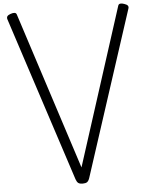

<svg xmlns="http://www.w3.org/2000/svg" viewBox="-82 -1492 1230 1572"><g transform="rotate(-5 532.5 -706.5)"><path d="M532 14Q509 14 497 5.5Q485 -3 477 -26L35 -1381Q31 -1395 38 -1405Q45 -1415 66 -1422Q86 -1429 99 -1427Q112 -1425 116 -1411L534 -119L949 -1411Q953 -1425 966.5 -1427Q980 -1429 999 -1422Q1021 -1415 1028 -1405Q1035 -1395 1030 -1381L589 -26Q581 -3 569 5.5Q557 14 532 14Z"/></g></svg>

Font: Playwrite FR Trad
Style: Regular
Weight: 400
Designer: Veronika Burian, José Scaglione
Foundry: TypeTogether
Version: Version 1.000